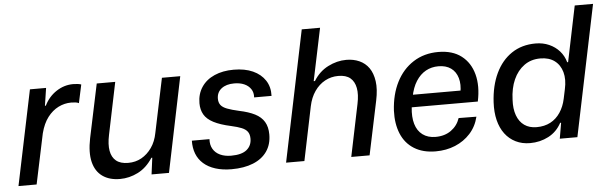

<svg xmlns="http://www.w3.org/2000/svg" viewBox="-48 -892 3375 1065"><g transform="rotate(-5 1640.0 -359.5)"><path d="M17 0 127 -529H217L202 -431H207Q231 -480 274.5 -508.5Q318 -537 368 -537Q381 -537 393 -535.5Q405 -534 413 -531L391 -429Q384 -433 372.5 -434.5Q361 -436 348 -436Q311 -436 277 -419Q243 -402 217 -368Q191 -334 177 -280L118 0Z M582 10Q523 10 484.5 -17.5Q446 -45 433 -98Q420 -151 436 -230L499 -529H602L542 -239Q531 -187 537.5 -150.5Q544 -114 568 -94.5Q592 -75 635 -75Q676 -75 709 -93.5Q742 -112 766 -146Q790 -180 799 -228L862 -529H964L855 0H758L770 -92H765Q731 -39 682.5 -14.5Q634 10 582 10Z M1203 10Q1153 10 1113.5 -2.5Q1074 -15 1047.5 -38.5Q1021 -62 1008.5 -94.5Q996 -127 997 -167H1095Q1093 -135 1106.5 -112Q1120 -89 1146 -77Q1172 -65 1207 -65Q1266 -65 1294 -88Q1322 -111 1322 -150Q1322 -174 1311.5 -188.5Q1301 -203 1279 -212Q1257 -221 1221 -229Q1161 -242 1124.5 -261Q1088 -280 1072.5 -307Q1057 -334 1057 -370Q1057 -421 1082.5 -459.5Q1108 -498 1154.5 -518.5Q1201 -539 1262 -539Q1324 -539 1368.5 -519Q1413 -499 1437 -462.5Q1461 -426 1459 -376H1362Q1364 -403 1351 -422.5Q1338 -442 1314.5 -452.5Q1291 -463 1258 -463Q1214 -463 1187.5 -442.5Q1161 -422 1161 -386Q1161 -365 1171.5 -351Q1182 -337 1207 -327.5Q1232 -318 1272 -309Q1325 -298 1359.5 -280.5Q1394 -263 1411 -234.5Q1428 -206 1428 -164Q1428 -109 1401 -70Q1374 -31 1323.5 -10.5Q1273 10 1203 10Z M1507 0 1658 -729H1760L1699 -437H1706Q1737 -488 1787 -513.5Q1837 -539 1889 -539Q1929 -539 1961.5 -524.5Q1994 -510 2014.5 -481Q2035 -452 2041.5 -407Q2048 -362 2035 -300L1972 0H1870L1930 -290Q1941 -342 1934 -378.5Q1927 -415 1903.5 -434.5Q1880 -454 1837 -454Q1797 -454 1763 -435.5Q1729 -417 1705 -382.5Q1681 -348 1671 -300L1609 0Z M2340 10Q2269 10 2220 -20.5Q2171 -51 2148 -106.5Q2125 -162 2128 -235Q2133 -325 2167.5 -393Q2202 -461 2262 -499.5Q2322 -538 2401 -538Q2480 -538 2529.5 -500Q2579 -462 2596.5 -396Q2614 -330 2596 -245H2228Q2222 -192 2233.5 -152.5Q2245 -113 2274 -91.5Q2303 -70 2346 -70Q2397 -70 2432.5 -95.5Q2468 -121 2482 -163L2581 -162Q2568 -108 2533 -69.5Q2498 -31 2448.5 -10.5Q2399 10 2340 10ZM2238 -301 2227 -314H2516L2504 -301Q2513 -348 2502.5 -384Q2492 -420 2464.5 -439.5Q2437 -459 2395 -459Q2356 -459 2324.5 -441.5Q2293 -424 2270.5 -389Q2248 -354 2238 -301Z M2865 10Q2821 10 2785.5 -7.5Q2750 -25 2726 -57Q2702 -89 2691 -133.5Q2680 -178 2683 -233Q2688 -325 2720.5 -393.5Q2753 -462 2809.5 -500Q2866 -538 2943 -538Q2984 -538 3018 -523Q3052 -508 3075.5 -481.5Q3099 -455 3109 -419H3114L3178 -729H3280L3129 0H3031L3046 -87L3041 -88Q3015 -39 2968 -14.5Q2921 10 2865 10ZM2909 -75Q2953 -75 2986 -92.5Q3019 -110 3041 -143Q3063 -176 3072 -219L3083 -271Q3095 -325 3083.5 -366Q3072 -407 3041 -430Q3010 -453 2962 -453Q2910 -453 2872 -425.5Q2834 -398 2812.5 -350Q2791 -302 2789 -238Q2786 -188 2799.5 -151Q2813 -114 2841 -94.5Q2869 -75 2909 -75Z"/></g></svg>

Font: Mona Sans ExtraLight Medium
Style: Italic
Weight: 500
Italic angle: -11.6951°
Version: Version 2.000